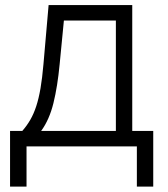

<svg xmlns="http://www.w3.org/2000/svg" viewBox="-20 -565 648 741"><path d="M18.8 155.2V-59.7H66.1Q83.8 -79.9 96.9 -102.6Q110.1 -125.4 119.9 -155.2Q129.6 -185 136.4 -224.4Q143.1 -263.8 147.7 -317.1L167.6 -545.5H490.4V-59.7H571.4V155.2H508.2V0H82.4V155.2ZM138.8 -59.7H427.2V-485.8H226.6L210.2 -317.1Q202.1 -231.5 186.3 -167.3Q170.5 -103 138.8 -59.7Z"/></svg>

Font: Inter P Light
Style: Regular
Weight: 300
Designer: Rasmus Andersson
Foundry: rsms
Version: Version 3.018;git-588b23468